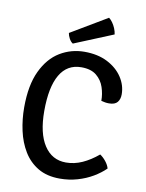

<svg xmlns="http://www.w3.org/2000/svg" viewBox="-98 -973 800 1054"><g transform="rotate(10 302.0 -445.5)"><path d="M460.4 -447Q460.7 -484.7 448.2 -522.2Q435.8 -559.8 405.4 -584.6Q375 -609.5 321.1 -609.5Q242.1 -609.5 201.8 -540.4Q161.5 -471.3 161.5 -338Q161.5 -214.1 205.5 -146.9Q249.4 -79.8 327.2 -79.8Q373.7 -79.8 418 -99.7Q462.3 -119.6 505.5 -155.9Q522.9 -144.7 538.4 -125.2Q553.9 -105.7 558.8 -87Q531 -59.5 492.5 -36.7Q453.9 -13.9 407.2 -0.4Q360.6 13.1 309.2 13.1Q237.5 13.1 187.8 -16.4Q138.1 -45.9 107.6 -96.1Q77 -146.4 63.3 -209.2Q49.5 -271.9 49.5 -338.4Q49.5 -462.6 87.2 -541.7Q124.8 -620.9 187.1 -658.6Q249.5 -696.2 323.4 -696.2Q397.6 -696.2 451.7 -668.6Q505.7 -640.9 535.1 -596.3Q564.4 -551.8 564.4 -501.1Q564.4 -473.9 550.5 -457.2Q536.5 -440.5 504.1 -440.5Q491.8 -440.5 482.2 -442.2Q472.6 -443.9 460.4 -447ZM423.1 -903.6Q433.2 -896.2 443 -882.7Q452.8 -869.1 459.9 -852.2Q467 -835.3 469.1 -818.6L251.5 -729.3Q239.2 -737 230.7 -753.1Q222.2 -769.2 220.3 -783Z"/></g></svg>

Font: Signika SC
Style: Regular
Weight: 300
Designer: Anna Giedryś
Foundry: Anna Giedryś
Version: Version 2.000